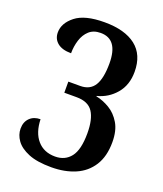

<svg xmlns="http://www.w3.org/2000/svg" viewBox="-136 -813 773 912"><g transform="rotate(20 250.5 -357.0)"><path d="M231 10Q159 10 115.5 -8Q72 -26 52 -54Q32 -82 32 -113Q32 -147 52.5 -167Q73 -187 106 -187Q108 -120 141 -82Q174 -44 231 -44Q281 -44 309.5 -80.5Q338 -117 338 -200Q338 -271 314 -307.5Q290 -344 231 -344H169V-400H229Q278 -400 300.5 -436Q323 -472 323 -548Q323 -670 235 -670Q199 -670 177 -650Q155 -630 145 -598Q135 -566 135 -531Q90 -531 66 -550.5Q42 -570 42 -603Q42 -650 89 -687Q136 -724 235 -724Q338 -724 393.5 -680.5Q449 -637 449 -551Q449 -484 411.5 -440Q374 -396 318 -382V-380Q353 -373 386.5 -353Q420 -333 442 -296Q464 -259 464 -201Q464 -129 434 -82Q404 -35 351.5 -12.5Q299 10 231 10Z"/></g></svg>

Font: Noto Serif ExtraCondensed SemiBold
Style: Regular
Weight: 600
Width: 2
Designer: Monotype Design Team
Foundry: Monotype Imaging Inc.
Version: Version 2.015; ttfautohint (v1.8.4.7-5d5b)